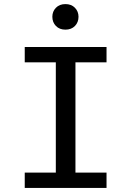

<svg xmlns="http://www.w3.org/2000/svg" viewBox="-20 -919 640 939"><path d="M501 -614H349V-75H501V0H101V-75H253V-614H101V-689H501ZM364 -837Q364 -810 346.5 -792Q329 -774 300 -774Q271 -774 253.5 -792Q236 -810 236 -837Q236 -863 253.5 -881Q271 -899 300 -899Q329 -899 346.5 -881Q364 -863 364 -837Z"/></svg>

Font: Wlorlttqgufhjawjgtejqphaquk
Style: Regular
Weight: 400
Monospace: yes
Designer: Carrois Corporate & Edenspiekermann
Foundry: Carrois Corporate GbR & Edenspiekermann AG
Version: Version 2.001